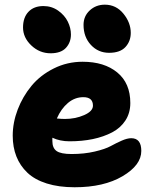

<svg xmlns="http://www.w3.org/2000/svg" viewBox="-20 -830 651 818"><path d="M444.8 -605Q398.4 -605 367.2 -638.7Q335.9 -672.4 335.9 -724.1Q335.9 -761.2 362.3 -785.6Q388.7 -810.1 426.8 -810.1Q474.6 -810.1 505.9 -771.7Q537.1 -733.4 537.1 -689.9Q537.1 -654.3 514.4 -629.6Q491.7 -605 444.8 -605ZM195.8 -603Q148.4 -603 113.3 -636.5Q78.1 -669.9 78.1 -712.9Q78.1 -755.4 101.3 -779.8Q124.5 -804.2 165 -804.2Q200.2 -804.2 227.8 -784.7Q255.4 -765.1 268.8 -738Q282.2 -710.9 282.2 -683.1Q282.2 -649.4 261 -626.2Q239.7 -603 195.8 -603ZM297.9 -32.2Q230.5 -32.2 179.2 -48.3Q127.9 -64.5 96.7 -94.2Q65.4 -124 49.8 -163.6Q34.2 -203.1 34.2 -252Q34.2 -307.6 55.4 -363.3Q76.7 -418.9 114.3 -464.4Q151.9 -509.8 209 -538.3Q266.1 -566.9 332 -566.9Q424.3 -566.9 479.7 -521.2Q535.2 -475.6 535.2 -391.1Q535.2 -349.1 514.6 -317.1Q494.1 -285.2 457.8 -266.1Q421.4 -247.1 375.7 -237.5Q330.1 -228 275.9 -228Q235.8 -228 203.1 -243.2V-229Q203.1 -199.2 221.2 -186.5Q239.3 -173.8 285.2 -173.8Q338.9 -173.8 383.5 -184.3Q428.2 -194.8 451.4 -207.5Q474.6 -220.2 498.3 -230.7Q522 -241.2 539.1 -241.2Q582 -241.2 582 -187Q582 -126.5 502.2 -79.3Q422.4 -32.2 297.9 -32.2ZM335 -416Q298.8 -416 269.5 -391.4Q240.2 -366.7 222.2 -325.2Q241.7 -323.2 256.8 -323.2Q300.8 -323.2 338.4 -339.6Q376 -356 376 -379.9Q376 -416 335 -416Z"/></svg>

Font: Shantell Sans Bouncy
Style: Regular
Weight: 800
Designer: Stephen Nixon, Anya Danilova, Shantell Martin
Foundry: Arrow Type
Version: Version 1.006;[9816181b4]